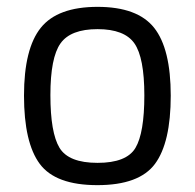

<svg xmlns="http://www.w3.org/2000/svg" viewBox="-20 -530 568 560"><path d="M50 -251Q50 -388 99 -449Q148 -510 264.5 -510Q381 -510 429.5 -449Q478 -388 478 -251Q478 -114 432 -52Q386 10 264 10Q142 10 96 -52Q50 -114 50 -251ZM127 -252.5Q127 -143 153.5 -99Q180 -55 264.5 -55Q349 -55 375 -98.5Q401 -142 401 -252Q401 -362 372 -403.5Q343 -445 264.5 -445Q186 -445 156.5 -403.5Q127 -362 127 -252.5Z"/></svg>

Font: TitilliumWeb-Regular
Style: Regular
Weight: 400
Version: Version 1.001;PS 57.000;hotconv 1.0.70;makeotf.lib2.5.55311